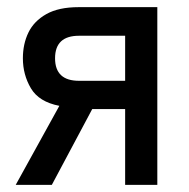

<svg xmlns="http://www.w3.org/2000/svg" viewBox="-20 -517 528 537"><path d="M24 0 146 -221Q89 -232 66.5 -270Q44 -308 44 -354Q44 -394 59.5 -426Q75 -458 109.5 -477.5Q144 -497 200 -497H420V0H330V-212H238L125 0ZM201 -291H330V-417H201Q134 -417 134 -354Q134 -291 201 -291Z"/></svg>

Font: Zen Kaku Gothic New Medium
Style: Regular
Weight: 500
Designer: Yoshimichi Ohira
Foundry: Positype
Version: Version 1.002